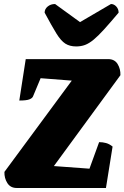

<svg xmlns="http://www.w3.org/2000/svg" viewBox="-20 -935 619 955"><path d="M63 0Q32 0 16.5 -24.5Q1 -49 2 -80L337 -534L182 -546L144 -455Q140 -446 125.5 -440.5Q111 -435 76 -435L108 -641H518Q550 -641 565 -616.5Q580 -592 579 -561L248 -109L425 -96L473 -228Q491 -228 507.5 -223.5Q524 -219 540 -206L507 0ZM359 -704Q327 -704 305 -718Q283 -732 260.5 -768.5Q238 -805 202 -872Q202 -890 217 -902.5Q232 -915 254 -915L378 -825L532 -915Q547 -915 558.5 -902.5Q570 -890 570 -872Q527 -821 497.5 -788.5Q468 -756 445.5 -737.5Q423 -719 403 -711.5Q383 -704 359 -704Z"/></svg>

Font: Petrona Black
Style: Italic
Weight: 900
Italic angle: -9°
Designer: Ringo R. Seeber
Foundry: Ringo R. Seeber
Version: Version 2.001; ttfautohint (v1.8.3)